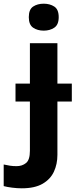

<svg xmlns="http://www.w3.org/2000/svg" viewBox="-84 -780 409 1040"><path d="M72 -687Q72 -729 95.5 -744.5Q119 -760 153 -760Q186 -760 210 -744.5Q234 -729 234 -687Q234 -646 210 -630Q186 -614 153 -614Q119 -614 95.5 -630Q72 -646 72 -687ZM34 240Q9 240 -18.5 236.5Q-46 233 -64 228V111Q-46 115 -30 117.5Q-14 120 6 120Q36 120 57 103Q78 86 78 37V-230H0V-327H78V-546H227V-327H305V-230H227V59Q227 109 208 150Q189 191 146.5 215.5Q104 240 34 240Z"/></svg>

Font: Noto IKEA Simplified Chinese
Style: Bold
Weight: 700
Designer: Monotype Design Team
Foundry: Monotype Imaging Inc.
Version: Version 1.100